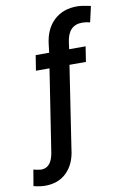

<svg xmlns="http://www.w3.org/2000/svg" viewBox="-193 -820 709 1095"><g transform="rotate(-10 161.5 -273.0)"><path d="M328.6 -440.4H233.4L161.1 34.2Q151.9 119.1 103 167.5Q54.2 215.8 -24.9 214.8Q-57.6 213.9 -88.9 205.1L-73.2 112.3Q-46.4 119.1 -28.8 120.1Q29.8 120.1 43.9 37.6L117.7 -440.4H39.1L53.2 -528.3H131.3L137.2 -577.6Q147.5 -664.6 200.2 -713.4Q252.9 -762.2 335.9 -761.2Q361.8 -760.7 412.1 -750L391.6 -658.7Q364.7 -664.6 345.7 -664.6Q265.6 -664.6 252.4 -568.4L247.1 -528.3H342.3Z"/></g></svg>

Font: Roboto Medium
Style: Italic
Weight: 500
Italic angle: -12°
Designer: Google
Version: Version 2.134; 2016